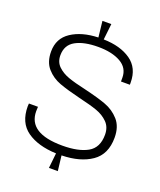

<svg xmlns="http://www.w3.org/2000/svg" viewBox="-151 -856 848 1016"><g transform="rotate(20 273.0 -348.0)"><path d="M500 -506V-494H450V-515Q450 -570 401.5 -597.5Q353 -625 275 -625Q195 -625 148 -599Q101 -573 101 -515Q101 -477 125.5 -453.5Q150 -430 186.5 -417Q223 -404 286 -390Q362 -372 408.5 -355Q455 -338 487.5 -301.5Q520 -265 520 -203Q520 -109 456 -65Q392 -21 288 -19L298 66H248L257 -19Q154 -23 92.5 -66.5Q31 -110 31 -202L32 -218H83L82 -193Q82 -69 274 -69Q364 -69 415.5 -98Q467 -127 467 -200Q467 -243 441 -269Q415 -295 377 -308.5Q339 -322 274 -337Q200 -355 155 -371.5Q110 -388 79 -423Q48 -458 48 -517Q48 -591 107 -630Q166 -669 258 -672L248 -762H298L288 -672Q383 -670 441.5 -629Q500 -588 500 -506Z"/></g></svg>

Font: Chivo Thin
Style: Regular
Weight: 100
Designer: Hector Gatti
Foundry: Omnibus-Type
Version: Version 1.007